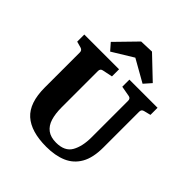

<svg xmlns="http://www.w3.org/2000/svg" viewBox="-211 -906 1051 1051"><g transform="rotate(45 314.5 -380.0)"><path d="M598 -573V-518L558 -508Q542 -504 542 -487V-210Q542 -130 514.5 -82Q487 -34 437 -12.5Q387 9 318 9Q200 9 141.5 -43.5Q83 -96 83 -215V-487Q83 -503 67 -508L31 -518V-573H300V-518L242 -506Q225 -503 225 -485V-203Q225 -154 236 -118.5Q247 -83 272.5 -64Q298 -45 340 -45Q407 -45 432 -89Q457 -133 457 -203V-486Q457 -504 441 -507L380 -518V-573ZM162 -647 278 -766 359 -769 484 -650 447 -608 318 -681 197 -607Z"/></g></svg>

Font: Yrsa
Style: Regular
Weight: 400
Designer: Anna Giedrys (Yrsa+Rasa design), David Brezina (Yrsa art-direction, Rasa art-direction, design)
Foundry: Rosetta Type Foundry
Version: Version 2.004